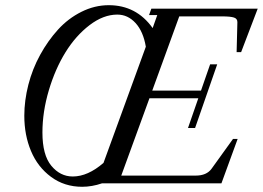

<svg xmlns="http://www.w3.org/2000/svg" viewBox="-20 -696 998 729"><path d="M292 13.2Q224.6 13.2 173.8 -24.4Q123 -62 97.7 -122.6Q72.3 -183.1 72.3 -256.8Q72.3 -314 87.6 -374Q103 -434.1 132.3 -487.5Q161.6 -541 200.2 -583.5Q238.8 -626 289.1 -651.1Q339.4 -676.3 393.1 -676.3Q497.6 -676.3 559.6 -589.4L577.1 -638.7H545.9L554.7 -663.1H958.5L895.5 -498H878.4L881.3 -611.3Q881.8 -625 868.4 -629.4Q855 -633.8 822.8 -633.8H660.6L558.1 -352.1H743.2L777.8 -451.7H804.7L720.7 -210H693.8L732.9 -322.8H547.4L440.4 -29.3H723.6Q764.2 -29.3 783.2 -55.2L864.7 -168.5H882.3L820.8 0H367.7Q329.1 13.2 292 13.2ZM256.3 -25.9Q313.5 -25.9 373 -77.6L533.7 -518.6Q523.9 -576.7 494.6 -608.6Q465.3 -640.6 425.3 -640.6Q372.6 -640.6 320.1 -600.6Q267.6 -560.5 228.5 -497.3Q189.5 -434.1 165.3 -352.8Q141.1 -271.5 141.1 -192.9Q141.1 -107.4 174.8 -66.7Q208.5 -25.9 256.3 -25.9Z"/></svg>

Font: Elstob 18pt
Style: Italic
Weight: 400
Italic angle: -20°
Designer: Peter S. Baker
Version: Version 1.015